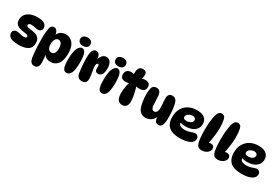

<svg xmlns="http://www.w3.org/2000/svg" viewBox="86 -2101 5225 3612"><g transform="rotate(30 2698.5 -295.0)"><path d="M317 -626Q420 -626 465.5 -591.5Q511 -557 511 -502Q511 -469 488.5 -447Q466 -425 426 -425Q394 -425 358 -435Q322 -445 276 -445Q247 -445 232 -434Q217 -423 217 -406Q217 -389 232 -378.5Q247 -368 295 -362Q370 -355 421 -337.5Q472 -320 498 -283Q524 -246 524 -182Q524 -85 453 -40.5Q382 4 256 4Q170 4 118.5 -12Q67 -28 44 -57.5Q21 -87 21 -125Q21 -161 45.5 -181.5Q70 -202 103 -202Q126 -202 152 -196Q178 -190 207 -183Q236 -176 266 -176Q321 -176 321 -209Q321 -220 315 -228.5Q309 -237 292 -243Q275 -249 240 -253Q174 -260 126.5 -275.5Q79 -291 52.5 -324.5Q26 -358 26 -417Q26 -510 102 -568Q178 -626 317 -626Z M674 -620Q712 -620 735.5 -587Q759 -554 770 -483L749 -470Q767 -540 816 -577Q865 -614 932 -614Q995 -614 1044 -582Q1093 -550 1121 -485.5Q1149 -421 1149 -324Q1149 -167 1091 -92.5Q1033 -18 935 -18Q867 -18 828 -48Q789 -78 774 -121L786 -127Q794 -70 799.5 -14.5Q805 41 805 83Q805 132 781.5 166.5Q758 201 707 201Q660 201 635 169.5Q610 138 600 83Q594 42 588 -23Q582 -88 578.5 -163.5Q575 -239 575 -312Q575 -385 580.5 -449Q586 -513 594 -553Q603 -587 623.5 -603.5Q644 -620 674 -620ZM863 -459Q821 -459 796.5 -418Q772 -377 772 -312Q772 -245 796.5 -212Q821 -179 861 -179Q909 -179 929.5 -216.5Q950 -254 950 -313Q950 -389 924 -424Q898 -459 863 -459Z M1320 -767Q1376 -767 1400.5 -740Q1425 -713 1425 -677Q1425 -633 1395 -609Q1365 -585 1310 -585Q1258 -585 1231.5 -611.5Q1205 -638 1205 -673Q1205 -720 1237 -743.5Q1269 -767 1320 -767ZM1329 -544Q1374 -544 1399.5 -484Q1425 -424 1425 -293Q1425 -132 1393.5 -61Q1362 10 1297 10Q1247 10 1223.5 -42.5Q1200 -95 1200 -226Q1200 -387 1236 -465.5Q1272 -544 1329 -544Z M1485 -423Q1485 -534 1511.5 -583Q1538 -632 1585 -632Q1618 -632 1637.5 -610.5Q1657 -589 1666 -557.5Q1675 -526 1675 -494L1670 -496Q1687 -550 1721 -589Q1755 -628 1805 -628Q1868 -628 1898.5 -577.5Q1929 -527 1929 -452Q1929 -352 1899.5 -312Q1870 -272 1822 -272Q1785 -272 1768 -294.5Q1751 -317 1755 -365Q1757 -406 1751 -421Q1745 -436 1732 -436Q1715 -436 1706 -416Q1697 -396 1697 -363Q1697 -343 1702 -312.5Q1707 -282 1713 -246Q1719 -210 1724 -174.5Q1729 -139 1729 -109Q1729 -49 1702 -23.5Q1675 2 1627 2Q1580 2 1551 -23Q1522 -48 1511 -105Q1505 -144 1498.5 -200Q1492 -256 1488.5 -316Q1485 -376 1485 -423Z M2089 -767Q2145 -767 2169.5 -740Q2194 -713 2194 -677Q2194 -633 2164 -609Q2134 -585 2079 -585Q2027 -585 2000.5 -611.5Q1974 -638 1974 -673Q1974 -720 2006 -743.5Q2038 -767 2089 -767ZM2098 -544Q2143 -544 2168.5 -484Q2194 -424 2194 -293Q2194 -132 2162.5 -61Q2131 10 2066 10Q2016 10 1992.5 -42.5Q1969 -95 1969 -226Q1969 -387 2005 -465.5Q2041 -544 2098 -544Z M2425 -602H2412Q2408 -646 2415 -685.5Q2422 -725 2446 -749.5Q2470 -774 2514 -774Q2559 -774 2579.5 -752.5Q2600 -731 2600 -692Q2600 -637 2576 -598L2565 -600Q2605 -619 2653 -619Q2703 -619 2733 -596.5Q2763 -574 2763 -520Q2763 -470 2728.5 -443.5Q2694 -417 2642 -417Q2621 -417 2597.5 -419.5Q2574 -422 2552 -428L2560 -442Q2572 -410 2583 -369.5Q2594 -329 2603 -286Q2612 -243 2617 -201.5Q2622 -160 2622 -128Q2622 -64 2593.5 -27Q2565 10 2506 10Q2468 10 2443.5 -5.5Q2419 -21 2405 -47Q2391 -73 2385.5 -107Q2380 -141 2380 -177Q2380 -214 2385 -259.5Q2390 -305 2400.5 -354.5Q2411 -404 2424 -449L2437 -426Q2400 -400 2345 -400Q2292 -400 2262.5 -425Q2233 -450 2233 -501Q2233 -555 2265 -584.5Q2297 -614 2352 -614Q2373 -614 2392 -610.5Q2411 -607 2425 -602Z M3288 -6Q3250 -6 3230 -24.5Q3210 -43 3203 -72.5Q3196 -102 3196 -135L3201 -139Q3187 -96 3157 -65Q3127 -34 3088.5 -17.5Q3050 -1 3012 -1Q2955 -1 2914.5 -26Q2874 -51 2849 -106Q2828 -154 2815 -233.5Q2802 -313 2802 -398Q2802 -439 2806 -473Q2810 -507 2817 -530Q2828 -565 2853.5 -581.5Q2879 -598 2915 -598Q2958 -598 2982.5 -569.5Q3007 -541 3012 -491Q3015 -460 3017 -419Q3019 -378 3021 -338Q3023 -298 3025 -270Q3029 -227 3046 -206.5Q3063 -186 3091 -186Q3126 -186 3144.5 -217.5Q3163 -249 3163 -305Q3163 -334 3160 -371Q3157 -408 3154.5 -443Q3152 -478 3152 -501Q3152 -563 3176 -590Q3200 -617 3243 -617Q3278 -617 3303 -601.5Q3328 -586 3340 -557Q3354 -528 3364 -477.5Q3374 -427 3380 -363.5Q3386 -300 3386 -229Q3386 -117 3364.5 -61.5Q3343 -6 3288 -6Z M3764 8Q3644 8 3573 -25Q3502 -58 3470 -120Q3438 -182 3438 -268Q3438 -377 3482.5 -453.5Q3527 -530 3604.5 -571Q3682 -612 3780 -612Q3897 -612 3951.5 -564Q4006 -516 4006 -438Q4006 -377 3972.5 -331.5Q3939 -286 3879.5 -261.5Q3820 -237 3743 -237Q3705 -237 3669.5 -243.5Q3634 -250 3606 -261L3630 -314Q3627 -290 3627 -266Q3627 -216 3661.5 -195Q3696 -174 3758 -174Q3814 -174 3852 -185.5Q3890 -197 3918.5 -208Q3947 -219 3973 -219Q3990 -219 4007 -210.5Q4024 -202 4035.5 -184.5Q4047 -167 4047 -138Q4047 -97 4015 -64Q3983 -31 3920 -11.5Q3857 8 3764 8ZM3706 -336Q3760 -336 3797 -361Q3834 -386 3834 -422Q3834 -448 3816 -464Q3798 -480 3765 -480Q3730 -480 3700 -466.5Q3670 -453 3652 -432Q3634 -411 3634 -385Q3634 -361 3653 -348.5Q3672 -336 3706 -336Z M4227 2Q4185 2 4159.5 -15Q4134 -32 4119 -72Q4103 -116 4095.5 -192Q4088 -268 4088 -376Q4088 -441 4093.5 -508Q4099 -575 4108.5 -630.5Q4118 -686 4129 -714Q4146 -756 4167 -773.5Q4188 -791 4218 -791Q4250 -791 4271 -773Q4292 -755 4302 -713Q4310 -680 4314.5 -633.5Q4319 -587 4319 -535Q4319 -473 4312 -405Q4305 -337 4293.5 -271.5Q4282 -206 4266 -151L4191 -148Q4219 -172 4254 -185.5Q4289 -199 4319 -199Q4356 -199 4376 -180.5Q4396 -162 4396 -123Q4396 -90 4373 -61.5Q4350 -33 4312 -15.5Q4274 2 4227 2Z M4576 2Q4534 2 4508.5 -15Q4483 -32 4468 -72Q4452 -116 4444.5 -192Q4437 -268 4437 -376Q4437 -441 4442.5 -508Q4448 -575 4457.5 -630.5Q4467 -686 4478 -714Q4495 -756 4516 -773.5Q4537 -791 4567 -791Q4599 -791 4620 -773Q4641 -755 4651 -713Q4659 -680 4663.5 -633.5Q4668 -587 4668 -535Q4668 -473 4661 -405Q4654 -337 4642.5 -271.5Q4631 -206 4615 -151L4540 -148Q4568 -172 4603 -185.5Q4638 -199 4668 -199Q4705 -199 4725 -180.5Q4745 -162 4745 -123Q4745 -90 4722 -61.5Q4699 -33 4661 -15.5Q4623 2 4576 2Z M5103 8Q4983 8 4912 -25Q4841 -58 4809 -120Q4777 -182 4777 -268Q4777 -377 4821.5 -453.5Q4866 -530 4943.5 -571Q5021 -612 5119 -612Q5236 -612 5290.5 -564Q5345 -516 5345 -438Q5345 -377 5311.5 -331.5Q5278 -286 5218.5 -261.5Q5159 -237 5082 -237Q5044 -237 5008.5 -243.5Q4973 -250 4945 -261L4969 -314Q4966 -290 4966 -266Q4966 -216 5000.5 -195Q5035 -174 5097 -174Q5153 -174 5191 -185.5Q5229 -197 5257.5 -208Q5286 -219 5312 -219Q5329 -219 5346 -210.5Q5363 -202 5374.5 -184.5Q5386 -167 5386 -138Q5386 -97 5354 -64Q5322 -31 5259 -11.5Q5196 8 5103 8ZM5045 -336Q5099 -336 5136 -361Q5173 -386 5173 -422Q5173 -448 5155 -464Q5137 -480 5104 -480Q5069 -480 5039 -466.5Q5009 -453 4991 -432Q4973 -411 4973 -385Q4973 -361 4992 -348.5Q5011 -336 5045 -336Z"/></g></svg>

Font: DynaPuff SemiBold
Style: Regular
Weight: 600
Designer: Toshi Omagari, Jennifer Daniel
Foundry: Google Fonts
Version: Version 2.000